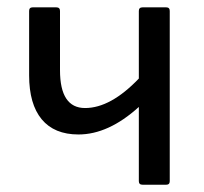

<svg xmlns="http://www.w3.org/2000/svg" viewBox="-20 -508 562 528"><path d="M372.1 0Q361.8 0 361.8 -9.8V-213.9Q278.3 -138.2 195.8 -138.2Q129.4 -138.2 94.7 -179.9Q60.1 -221.7 60.1 -300.8V-478Q60.1 -487.8 69.8 -487.8H134.8Q145 -487.8 145 -478V-314.9Q145 -210.9 213.9 -210.9Q284.2 -210.9 361.8 -292V-478Q361.8 -487.8 372.1 -487.8H437Q446.8 -487.8 446.8 -478V-9.8Q446.8 0 437 0Z"/></svg>

Font: Sofia Sans
Style: Regular
Weight: 400
Designer: Botio Nikoltchev, Ani Petrova
Foundry: lettersoup
Version: Version 4.100